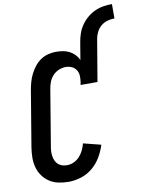

<svg xmlns="http://www.w3.org/2000/svg" viewBox="-102 -1029 836 1107"><g transform="rotate(-10 316.0 -475.0)"><path d="M414 -774Q418 -799 426.5 -823.5Q435 -848 450.5 -870.5Q466 -893 487 -910.5Q508 -928 532 -939Q556 -950 581.5 -954Q607 -958 632 -958V-874Q611 -874 590 -868Q569 -862 552.5 -848Q536 -834 526 -814Q516 -794 513 -774ZM209 8Q179 8 150 2Q121 -4 97.5 -19.5Q74 -35 57.5 -58Q41 -81 33.5 -109Q26 -137 26.5 -167Q27 -197 32 -228L86 -552Q90 -575 96.5 -598Q103 -621 114 -642.5Q125 -664 140 -683.5Q155 -703 175.5 -717Q196 -731 219.5 -737Q243 -743 266 -743Q287 -743 307.5 -739.5Q328 -736 345 -727Q362 -718 375.5 -704Q389 -690 397 -672L414 -774H513L472 -530H373L376 -546Q379 -565 378 -583.5Q377 -602 367.5 -617Q358 -632 341.5 -639.5Q325 -647 306 -647Q286 -647 265.5 -638.5Q245 -630 230 -613.5Q215 -597 207.5 -577Q200 -557 197 -537L143 -212Q140 -197 139.5 -182.5Q139 -168 141 -154Q143 -140 149 -127Q155 -114 165 -105Q175 -96 188.5 -92Q202 -88 217 -88Q237 -88 256.5 -97Q276 -106 290.5 -122Q305 -138 314 -157Q323 -176 328 -196L431 -170Q420 -134 400 -100Q380 -66 349.5 -40.5Q319 -15 282 -3.5Q245 8 209 8Z"/></g></svg>

Font: Iosevka Term Curly
Style: Bold Italic
Weight: 700
Italic angle: -9°
Designer: Belleve Invis
Foundry: Belleve Invis
Version: Version 32.3.0